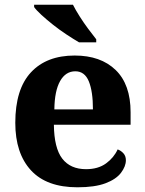

<svg xmlns="http://www.w3.org/2000/svg" viewBox="-20 -786 617 816"><path d="M309 10Q178 10 111.5 -62.2Q45 -134.5 45 -264Q45 -407 111.5 -478.5Q178 -550 297.3 -550Q408 -550 471.5 -488.5Q535 -427 535 -309V-256H209Q210 -157 244.5 -112Q279 -67 345.7 -67Q397 -67 430.5 -91.4Q464 -115.8 480 -151Q494 -146 504.5 -134.5Q515 -122.9 515 -105Q515 -79 494.2 -51.5Q473.3 -24 428.1 -7Q383 10 309 10ZM375 -321Q375 -397.5 357.5 -440.2Q340 -483 300 -483Q259 -483 235.5 -441.5Q212 -400 211 -321ZM316 -606Q292.1 -620 262.5 -639.5Q232.9 -659 205.2 -681Q177.5 -703 155.7 -723Q134 -743 125 -756V-766H290Q301 -744 318.1 -717Q335.2 -690 354.5 -664Q373.8 -638 389 -619V-606Z"/></svg>

Font: Noto Serif Hentaigana EL
Style: Regular
Weight: 400
Designer: Kazuhiro Yamada
Foundry: nipponia
Version: Version 1.000